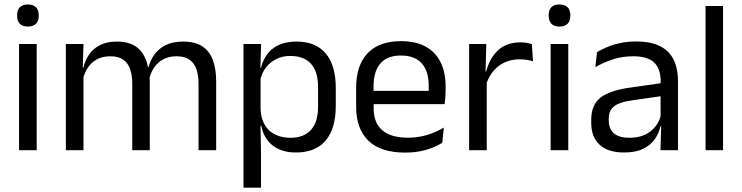

<svg xmlns="http://www.w3.org/2000/svg" viewBox="-20 -690 3410 882"><path d="M67.5 0V-488H148.5V0ZM108 -568Q83 -568 70.8 -581.2Q58.5 -594.5 58.5 -617.5V-620Q58.5 -643.5 70.8 -656.5Q83 -669.5 108 -669.5Q133 -669.5 145.5 -656.5Q158 -643.5 158 -620V-617.5Q158 -594 145.5 -581Q133 -568 108 -568Z M892 0V-305.5Q892 -344 882.2 -372.2Q872.5 -400.5 850.2 -416Q828 -431.5 790.5 -431.5Q755 -431.5 729 -417Q703 -402.5 687 -378.2Q671 -354 664.5 -323L652 -380.5H662Q670 -412 689 -439Q708 -466 740.5 -482.5Q773 -499 821 -499Q875.5 -499 908.8 -477.5Q942 -456 957.5 -414.8Q973 -373.5 973 -314.5V0ZM282.5 0V-488H363.5L360 -371L363.5 -366V0ZM587.5 0V-305.5Q587.5 -344 577.8 -372.2Q568 -400.5 546 -416Q524 -431.5 486.5 -431.5Q450.5 -431.5 424.5 -417Q398.5 -402.5 382.5 -377.8Q366.5 -353 360 -321.5L345 -379H363Q370.5 -412 389 -439.2Q407.5 -466.5 439.2 -482.8Q471 -499 516.5 -499Q584 -499 619.2 -464Q654.5 -429 663.5 -362Q666 -352 667 -340.2Q668 -328.5 668 -317V0Z M1339 10.5Q1294 10.5 1261 -4.5Q1228 -19.5 1207.5 -47.5Q1187 -75.5 1180 -112.5H1153.5L1177 -188.5Q1179 -144.5 1196.8 -115.2Q1214.5 -86 1245 -71.5Q1275.5 -57 1314 -57Q1375.5 -57 1408.2 -93Q1441 -129 1441 -198.5V-292Q1441 -361 1408.5 -397Q1376 -433 1314 -433Q1277 -433 1248.5 -418.5Q1220 -404 1201.2 -379Q1182.5 -354 1175.5 -322L1155.5 -378.5H1179Q1187 -412 1206.2 -439.2Q1225.5 -466.5 1259.2 -482.8Q1293 -499 1342.5 -499Q1430.5 -499 1476.5 -444.2Q1522.5 -389.5 1522.5 -285.5V-204.5Q1522.5 -99.5 1476.2 -44.5Q1430 10.5 1339 10.5ZM1098.5 172V-488H1179.5L1176 -370.5L1177 -345.5V-140L1176.5 -123.5L1179 13.5V172Z M1840.5 11Q1729 11 1672.5 -43.5Q1616 -98 1616 -199.5V-286.5Q1616 -389.5 1668.5 -445.2Q1721 -501 1822 -501Q1890 -501 1935.5 -475.8Q1981 -450.5 2004 -404Q2027 -357.5 2027 -293V-275Q2027 -259 2025.8 -243Q2024.5 -227 2022.5 -211.5H1948Q1949 -235.5 1949.2 -257Q1949.5 -278.5 1949.5 -296.5Q1949.5 -341 1935.2 -371.8Q1921 -402.5 1892.8 -418.8Q1864.5 -435 1822 -435Q1759 -435 1727.5 -398.5Q1696 -362 1696 -294V-247.5L1696.5 -237.5V-191Q1696.5 -160.5 1705.5 -136Q1714.5 -111.5 1733.8 -93.8Q1753 -76 1782.8 -66.8Q1812.5 -57.5 1853.5 -57.5Q1901 -57.5 1942 -70Q1983 -82.5 2019 -104L2011.5 -34Q1979 -13.5 1936 -1.2Q1893 11 1840.5 11ZM1658.5 -211.5V-272.5H2005.5V-211.5Z M2212 -298.5 2193.5 -361 2213.5 -362Q2229.5 -424 2268.5 -459.8Q2307.5 -495.5 2372 -495.5Q2388 -495.5 2400.8 -493Q2413.5 -490.5 2423.5 -487L2428.5 -408.5Q2416 -412.5 2400.8 -415Q2385.5 -417.5 2367 -417.5Q2312 -417.5 2271.2 -387Q2230.5 -356.5 2212 -298.5ZM2135 0V-488H2214L2210 -344L2216 -338V0Z M2509.5 0V-488H2590.5V0ZM2550 -568Q2525 -568 2512.8 -581.2Q2500.5 -594.5 2500.5 -617.5V-620Q2500.5 -643.5 2512.8 -656.5Q2525 -669.5 2550 -669.5Q2575 -669.5 2587.5 -656.5Q2600 -643.5 2600 -620V-617.5Q2600 -594 2587.5 -581Q2575 -568 2550 -568Z M3014 0 3017.5 -118.5 3014.5 -131V-286.5L3015 -315Q3015 -374.5 2984.8 -403Q2954.5 -431.5 2889 -431.5Q2836.5 -431.5 2792.8 -416.5Q2749 -401.5 2715 -381.5L2722.5 -450.5Q2741.5 -462 2767.8 -473.2Q2794 -484.5 2827.8 -492Q2861.5 -499.5 2902 -499.5Q2954.5 -499.5 2991.2 -486.8Q3028 -474 3050.8 -450Q3073.5 -426 3084 -392Q3094.5 -358 3094.5 -316V0ZM2846 10.5Q2773.5 10.5 2734.8 -24.8Q2696 -60 2696 -125.5V-140Q2696 -207.5 2737.8 -240.8Q2779.5 -274 2870.5 -287L3025 -309L3029.5 -250L2880.5 -228.5Q2824.5 -220.5 2800.5 -201.2Q2776.5 -182 2776.5 -144.5V-136.5Q2776.5 -98 2800.2 -77.5Q2824 -57 2871.5 -57Q2913.5 -57 2943.5 -71.5Q2973.5 -86 2992 -110.5Q3010.5 -135 3017 -165L3029.5 -110H3014Q3007 -78 2987.8 -50.5Q2968.5 -23 2934 -6.2Q2899.5 10.5 2846 10.5Z M3221 0V-662.5H3301.5V0Z"/></svg>

Font: Anek Bangla Medium
Style: Regular
Weight: 400
Version: Version 1.003